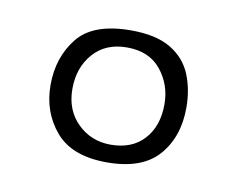

<svg xmlns="http://www.w3.org/2000/svg" viewBox="-41 -641 405 329"><g transform="rotate(10 162.0 -476.0)"><path d="M162 -361Q101 -361 72.5 -394.5Q44 -428 44 -475Q44 -523 71 -557Q98 -591 164 -591Q208 -591 233.5 -575.5Q259 -560 269.5 -534Q280 -508 280 -477Q280 -426 251.5 -393.5Q223 -361 162 -361ZM163 -392Q200 -392 221 -415Q242 -438 242 -476Q242 -510 221.5 -535.5Q201 -561 162 -561Q125 -561 103.5 -536.5Q82 -512 82 -475Q82 -438 105.5 -415Q129 -392 163 -392Z"/></g></svg>

Font: Alumni Sans Thin
Style: Regular
Weight: 400
Version: Version 1.018